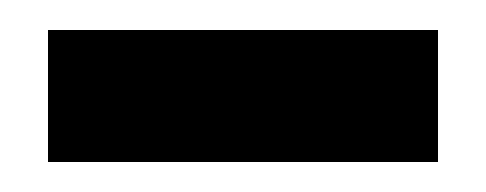

<svg xmlns="http://www.w3.org/2000/svg" viewBox="-20 -349 324 128"><path d="M272 -329V-241H12V-329Z"/></svg>

Font: Ibarra Real Nova
Style: Bold
Weight: 700
Designer: Jose Maria Ribagorda & Octavio Pardo
Foundry: Jose Maria Ribagorda
Version: Version 1.014